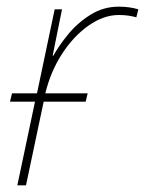

<svg xmlns="http://www.w3.org/2000/svg" viewBox="-20 -556 435 576"><path d="M32 0 85 -251H10L16 -276H91L144 -528H166L138 -389H140Q156 -418 184 -452.5Q212 -487 251 -511.5Q290 -536 336 -536Q369 -536 395 -528L389 -504Q379 -507 366 -509Q353 -511 336 -511Q291 -511 246 -479.5Q201 -448 166.5 -395Q132 -342 116 -276H243L237 -251H111L58 0Z"/></svg>

Font: Noto Sans Thin
Style: Italic
Weight: 100
Italic angle: -12°
Designer: Monotype Design Team
Foundry: Monotype Imaging Inc.
Version: Version 2.013; ttfautohint (v1.8.4.7-5d5b)